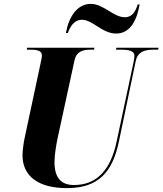

<svg xmlns="http://www.w3.org/2000/svg" viewBox="-20 -960 838 990"><path d="M579 -787C654 -787 687 -861 700 -937H690C678 -898 660 -871 624 -871C565 -871 514 -940 448 -940C374 -940 333 -866 320 -790H330C339 -817 360 -858 402 -858C459 -858 506 -787 579 -787ZM325 10C487 10 560 -72 593 -230L680 -646C691 -697 732 -704 775 -704H795L798 -714H580L578 -704H597C641 -704 673 -700 673 -672C673 -667 672 -653 669 -641L582 -233C551 -83 479 -6 361 -6C293 -6 261 -46 261 -124C261 -161 270 -215 278 -252L364 -648C374 -697 410 -704 451 -704H465L467 -714H120L118 -704H131C170 -704 196 -700 196 -674C196 -664 192 -646 187 -623L108 -253C102 -228 96 -182 96 -160C96 -52 177 10 325 10Z"/></svg>

Font: Noto Serif Display SemiCondensed ExtraBold
Style: Italic
Weight: 800
Width: 4
Italic angle: -12°
Designer: Monotype Design Team
Foundry: Monotype Imaging Inc.
Version: Version 2.009